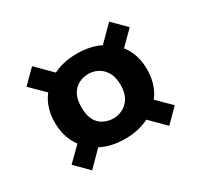

<svg xmlns="http://www.w3.org/2000/svg" viewBox="-101 -649 736 701"><g transform="rotate(-30 266.5 -298.5)"><path d="M267 -118Q210 -118 166.5 -140Q123 -162 98 -202.5Q73 -243 73 -298Q73 -353 98.5 -393Q124 -433 168 -454.5Q212 -476 268 -476Q324 -476 368 -454.5Q412 -433 437 -393Q462 -353 462 -298Q462 -243 436.5 -202.5Q411 -162 367 -140Q323 -118 267 -118ZM104 -79 49 -134 142 -226 206 -182ZM429 -79 338 -170 395 -222 484 -134ZM267 -204Q287 -204 306 -213.5Q325 -223 337.5 -243.5Q350 -264 350 -297Q350 -331 337.5 -351.5Q325 -372 306.5 -381.5Q288 -391 267 -391Q246 -391 227 -381.5Q208 -372 196.5 -351.5Q185 -331 185 -297Q185 -264 196 -243.5Q207 -223 226.5 -213.5Q246 -204 267 -204ZM139 -374 49 -463 104 -518 200 -422ZM386 -365 333 -422 429 -518 484 -463Z"/></g></svg>

Font: DM Sans 36pt
Style: Bold
Weight: 700
Version: Version 4.004;gftools[0.9.30]